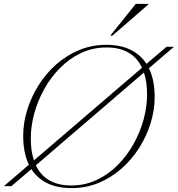

<svg xmlns="http://www.w3.org/2000/svg" viewBox="-44 -955 912 985"><path d="M749.5 -457.5Q749.5 -391 729 -324.2Q708.5 -257.5 670.8 -197.5Q633 -137.5 580.2 -90.8Q527.5 -44 462.8 -17Q398 10 324 10Q249 10 197.5 -15.8Q146 -41.5 117 -87.5L14.5 0H-24L104.5 -110Q75 -170.5 75 -257.5Q75 -324 95.5 -390.8Q116 -457.5 153.8 -517.5Q191.5 -577.5 244.2 -624.2Q297 -671 361.8 -698Q426.5 -725 500.5 -725Q575.5 -725 626.8 -699.2Q678 -673.5 707.5 -627.5L810.5 -715H848.5L720 -605Q749.5 -544.5 749.5 -457.5ZM114 -245Q114 -180 130 -132L684.5 -607.5Q635.5 -711.5 502.5 -711.5Q432.5 -711.5 372.5 -683.2Q312.5 -655 264.8 -607Q217 -559 183.2 -498.5Q149.5 -438 131.8 -372.8Q114 -307.5 114 -245ZM710.5 -470Q710.5 -534.5 694.5 -583L140 -107Q189 -3.5 322 -3.5Q392 -3.5 452 -31.8Q512 -60 559.8 -108Q607.5 -156 641.2 -216.5Q675 -277 692.8 -342.5Q710.5 -408 710.5 -470ZM521.5 -772 652.5 -935H717V-932L532.5 -772Z"/></svg>

Font: Newsreader Display ExtraLight
Style: Italic
Weight: 275
Italic angle: -17°
Designer: Hugues Gentile
Foundry: Production Type
Version: Version 1.001